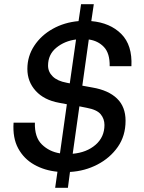

<svg xmlns="http://www.w3.org/2000/svg" viewBox="-20 -812 690 919"><path d="M244 87 255 10Q193 4 143.5 -24Q94 -52 67 -102Q40 -152 45 -225H147Q145 -155 180.5 -120.5Q216 -86 267 -78L300 -313L263 -320Q191 -333 151 -377Q111 -421 111 -482Q111 -543 144 -593Q177 -643 232.5 -674Q288 -705 356 -711L368 -792H429L417 -711Q507 -703 560.5 -649.5Q614 -596 609 -495H505Q506 -557 477.5 -587Q449 -617 405 -623L374 -402L423 -393Q499 -380 540 -340.5Q581 -301 581 -234Q581 -162 544 -109Q507 -56 446.5 -24.5Q386 7 315 11L305 87ZM299 -416 314 -413 344 -623Q289 -616 249.5 -583.5Q210 -551 210 -498Q210 -468 232.5 -446Q255 -424 299 -416ZM395 -296 360 -303 328 -76Q395 -82 437.5 -119Q480 -156 480 -214Q480 -243 462 -265Q444 -287 395 -296Z"/></svg>

Font: Host Grotesk Medium
Style: Italic
Weight: 500
Italic angle: -8°
Designer: Doğukan Karapınar based on Poppins by Indian Type Foundry, Jonny Pinhorn
Foundry: Element Type
Version: Version 1.001; ttfautohint (v1.8.4.7-5d5b)